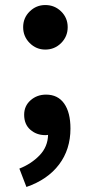

<svg xmlns="http://www.w3.org/2000/svg" viewBox="-20 -540 372 763"><path d="M160 -520Q124 -520 98 -494.5Q72 -469 72 -432Q72 -395 98 -369Q124 -343 160 -343Q197 -343 223 -369Q249 -395 249 -432Q249 -469 223 -494.5Q197 -520 160 -520ZM171 -4Q167 -3 160 -3Q125 -3 100.5 -24.5Q76 -46 76 -84Q76 -119 101.5 -141.5Q127 -164 163 -164Q210 -164 235 -128.5Q260 -93 260 -29Q260 54 214.5 114Q169 174 85 203L57 130Q105 111 137.5 77Q170 43 171 -4Z"/></svg>

Font: Nebula Sans Semibold
Style: Regular
Weight: 600
Designer: Paul D. Hunt for Adobe (as Source Sans)
Foundry: Nebula Entertainment & Broadcasting LLC
Version: Version 1.010